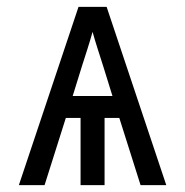

<svg xmlns="http://www.w3.org/2000/svg" viewBox="-20 -540 540 560"><path d="M35 0 209 -520H291L465 0H390L328 -196H285V0H215V-196H172L110 0ZM192 -260H308L281 -347Q273 -372 265 -397Q257 -422 250 -447Q243 -422 235 -397Q227 -372 219 -347Z"/></svg>

Font: Iosevka Custom
Style: Regular
Weight: 400
Monospace: yes
Designer: Belleve Invis
Foundry: Belleve Invis
Version: Version 32.5.0; ttfautohint (v1.8.4)